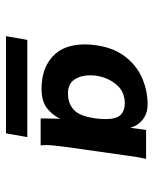

<svg xmlns="http://www.w3.org/2000/svg" viewBox="44 -846 512 640"><g transform="rotate(90 300.0 -526.0)"><path d="M437 -361 424.5 -290H100.5L113 -361ZM128 -553Q128 -573.5 131.5 -594.5Q140 -650.5 169.5 -688.2Q199 -726 240.8 -744Q282.5 -762 328.5 -762Q357.5 -762 378 -746.2Q398.5 -730.5 406 -704.5L413 -757H509.5Q502 -722.5 498.5 -692.5L469.5 -487Q463.5 -443 463.5 -422.5Q463.5 -415.5 464.5 -405.5H375Q374.5 -419 375.5 -452.5L376 -470.5Q361 -441 338.2 -424.8Q315.5 -408.5 275.5 -408.5Q209 -408.5 168.5 -445.2Q128 -482 128 -553ZM375 -591.5Q377 -607 377 -622Q377 -658.5 362.8 -672.2Q348.5 -686 324.5 -686Q285.5 -686 262 -658Q238.5 -630 232.5 -591.5Q231 -582 231 -570.5Q231 -539.5 245.2 -518Q259.5 -496.5 292 -496.5Q325 -496.5 346.5 -516.5Q368 -536.5 375 -591.5Z"/></g></svg>

Font: JuliaMono Black
Style: Italic
Weight: 900
Italic angle: -9°
Monospace: yes
Designer: cormullion
Foundry: corm
Version: Version 0.057; ttfautohint (v1.8.4)